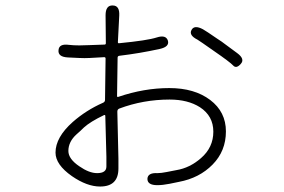

<svg xmlns="http://www.w3.org/2000/svg" viewBox="-20 -636 1040 702"><path d="M346 46Q298 46 243 8Q183 -34 183 -78Q183 -134 246 -190Q295 -233 356 -260Q364 -263 364 -271L366 -422Q366 -427 361 -427L308 -424Q289 -423 270 -424L228 -426Q191 -428 194 -453Q196 -477 232 -472Q249 -470 270 -470Q288 -470 306 -471L362 -473Q367 -473 367 -478L366 -580Q366 -617 392 -616Q418 -616 416 -579L411 -482Q411 -477 416 -478Q519 -488 553 -499Q587 -510 594 -487Q600 -465 564 -457Q491 -441 416 -432Q410 -431 410 -425L408 -285Q408 -280 413 -282Q507 -314 599 -314Q691 -314 748.5 -270.5Q806 -227 806 -155.5Q806 -84 757.5 -34.5Q709 15 634 29Q617 32 600 36Q575 41 555 41Q519 41 519 18Q520 -5 556 -3Q569 -3 589 -7Q607 -11 625 -14Q674 -22 715 -58Q760 -97 760 -154.5Q760 -212 711 -244Q667 -272 600 -272Q504 -272 416 -239Q409 -236 409 -228L413 -56Q413 -38 413 -20Q413 46 346 46ZM335 -3Q369 -3 369 -27Q369 -45 369 -63L365 -212Q365 -217 360 -215Q310 -191 287 -170Q274 -157 260 -145Q230 -118 230 -84Q230 -55 270 -28Q306 -3 335 -3ZM860 -402Q844 -384 832.5 -396.5Q821 -409 763 -449Q709 -487 702 -491Q670 -507 680 -526Q690 -546 722 -529Q733 -523 775 -494Q791 -484 805 -473L847 -442Q877 -420 860 -402Z"/></svg>

Font: Resource Han Rounded KR Light
Style: Regular
Weight: 300
Designer: Cyano Hao (round all glyphs); Ryoko NISHIZUKA 西塚涼子 (kana, bopomofo & ideographs); Paul D. Hunt (Latin, Greek & Cyrillic)
Foundry: Cyano Hao
Version: 0.990